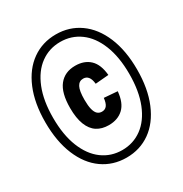

<svg xmlns="http://www.w3.org/2000/svg" viewBox="-174 -874 969 1018"><g transform="rotate(-30 310.0 -365.0)"><path d="M318.2 -264.5Q337.7 -264.5 348.5 -278.6Q359.3 -292.7 362.5 -323.2L444.2 -316.8Q438.2 -248.8 404 -216.5Q369.8 -184.3 314.1 -184.3Q271.9 -184.3 242.2 -203.5Q212.6 -222.6 196.7 -263.1Q180.8 -303.6 180.8 -365.5Q180.8 -458.1 216.1 -502.4Q251.5 -546.8 315.8 -546.8Q371 -546.8 404.6 -515Q438.2 -483.2 444.2 -416.4L362.8 -409.5Q359.8 -438.7 348.5 -452.6Q337.3 -466.5 318.2 -466.5Q293.3 -466.5 281 -443.1Q268.6 -419.8 268.6 -365.4Q268.6 -329.2 274.3 -306.8Q280 -284.4 291 -274.5Q302.1 -264.5 318.2 -264.5ZM310 12Q227.6 12 163.9 -33Q100.2 -78 64.7 -163.5Q29.2 -249 29.2 -366Q29.2 -482 64.7 -567Q100.2 -652 163.9 -697Q227.6 -742 310 -742Q391.9 -742 455.6 -697Q519.3 -652 555.1 -567Q590.8 -482 590.8 -366Q590.8 -249 555.1 -163.5Q519.3 -78 455.9 -33Q392.4 12 310 12ZM310 -695.8Q242 -695.8 189.2 -657.2Q136.4 -618.8 106.5 -544.4Q76.7 -470 76.7 -366Q76.7 -261 106.5 -186.4Q136.4 -111.8 189.2 -73Q242 -34.2 310 -34.2Q378 -34.2 430.8 -73Q483.6 -111.8 513.5 -186.4Q543.3 -261 543.3 -366Q543.3 -470 513.5 -544.4Q483.6 -618.8 430.8 -657.2Q378 -695.8 310 -695.8Z"/></g></svg>

Font: Monaspace Neon Var
Style: Regular
Weight: 400
Designer: Riley Cran and the Lettermatic Team
Version: Version 1.000 (Monaspace Neon Var)